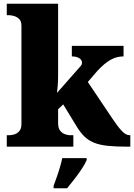

<svg xmlns="http://www.w3.org/2000/svg" viewBox="-20 -780 714 1021"><path d="M16 0V-61H31Q40 -61 55 -65Q70 -69 82 -82Q94 -95 94 -121V-643Q94 -668 81.5 -679.5Q69 -691 54 -695Q39 -699 31 -699H16V-760H289V-379Q289 -366 288.5 -352.5Q288 -339 287 -326.5Q286 -314 285 -303.5Q284 -293 283 -286L410 -430Q413 -434 414.5 -437.5Q416 -441 416 -444Q416 -447 416 -448Q416 -461 401.5 -470.5Q387 -480 362 -480V-536H637V-480Q620 -480 603 -476Q586 -472 569 -462.5Q552 -453 534 -438Q516 -423 496 -401L447 -344L580 -146Q608 -104 629 -82.5Q650 -61 669 -61H673V0H659Q596 0 553 -4.5Q510 -9 480.5 -21Q451 -33 429.5 -53.5Q408 -74 388 -107L316 -225L289 -199V-125Q289 -97 301 -83.5Q313 -70 328 -65.5Q343 -61 351 -61H370V0ZM265 208Q272 189 281.5 162.5Q291 136 299 108.5Q307 81 311 61H441V71Q432 92 414.5 118.5Q397 145 376 172Q355 199 337 221H265Z"/></svg>

Font: Noto Serif Khmer Black
Style: Regular
Weight: 900
Version: Version 2.003